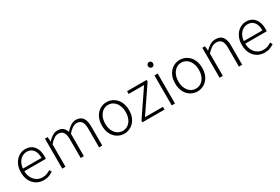

<svg xmlns="http://www.w3.org/2000/svg" viewBox="70 -1668 3890 2668"><g transform="rotate(-30 2014.5 -334.0)"><path d="M275 12Q213 12 162 -18Q111 -48 81 -104.5Q51 -161 51 -240Q51 -318 81 -375Q111 -432 159.5 -462.5Q208 -493 262 -493Q320 -493 361.5 -466.5Q403 -440 425.5 -390Q448 -340 448 -270Q448 -261 447.5 -251Q447 -241 445 -232H90V-273H400Q400 -361 363 -405.5Q326 -450 262 -450Q223 -450 186 -427.5Q149 -405 125 -358.5Q101 -312 101 -240Q101 -173 125.5 -127Q150 -81 190 -56Q230 -31 280 -31Q319 -31 350 -43Q381 -55 408 -73L428 -36Q399 -18 363 -3Q327 12 275 12Z M575 0V-481H618L624 -408H626Q658 -444 697.5 -468.5Q737 -493 778 -493Q835 -493 866 -466.5Q897 -440 911 -396Q951 -441 991 -467Q1031 -493 1073 -493Q1146 -493 1181.5 -447Q1217 -401 1217 -308V0H1166V-301Q1166 -376 1141 -412Q1116 -448 1062 -448Q1029 -448 995 -426Q961 -404 922 -360V0H871V-301Q871 -376 845.5 -412Q820 -448 766 -448Q704 -448 627 -360V0Z M1568 12Q1510 12 1460.5 -17.5Q1411 -47 1381 -103.5Q1351 -160 1351 -240Q1351 -320 1381 -377Q1411 -434 1460.5 -463.5Q1510 -493 1568 -493Q1626 -493 1675.5 -463.5Q1725 -434 1755.5 -377Q1786 -320 1786 -240Q1786 -160 1755.5 -103.5Q1725 -47 1675.5 -17.5Q1626 12 1568 12ZM1568 -33Q1615 -33 1652.5 -59Q1690 -85 1711 -131.5Q1732 -178 1732 -240Q1732 -302 1711 -349Q1690 -396 1652.5 -422.5Q1615 -449 1568 -449Q1521 -449 1484 -422.5Q1447 -396 1425.5 -349Q1404 -302 1404 -240Q1404 -178 1425.5 -131.5Q1447 -85 1484 -59Q1521 -33 1568 -33Z M1862 0V-27L2140 -437H1893V-481H2207V-454L1928 -44H2216V0Z M2332 0V-481H2384V0ZM2359 -594Q2342 -594 2330 -606.5Q2318 -619 2318 -638Q2318 -656 2330 -668Q2342 -680 2359 -680Q2377 -680 2388.5 -668Q2400 -656 2400 -638Q2400 -619 2388.5 -606.5Q2377 -594 2359 -594Z M2742 12Q2684 12 2634.5 -17.5Q2585 -47 2555 -103.5Q2525 -160 2525 -240Q2525 -320 2555 -377Q2585 -434 2634.5 -463.5Q2684 -493 2742 -493Q2800 -493 2849.5 -463.5Q2899 -434 2929.5 -377Q2960 -320 2960 -240Q2960 -160 2929.5 -103.5Q2899 -47 2849.5 -17.5Q2800 12 2742 12ZM2742 -33Q2789 -33 2826.5 -59Q2864 -85 2885 -131.5Q2906 -178 2906 -240Q2906 -302 2885 -349Q2864 -396 2826.5 -422.5Q2789 -449 2742 -449Q2695 -449 2658 -422.5Q2621 -396 2599.5 -349Q2578 -302 2578 -240Q2578 -178 2599.5 -131.5Q2621 -85 2658 -59Q2695 -33 2742 -33Z M3100 0V-481H3143L3149 -408H3151Q3188 -444 3227 -468.5Q3266 -493 3316 -493Q3391 -493 3426.5 -447Q3462 -401 3462 -308V0H3410V-301Q3410 -376 3385.5 -412Q3361 -448 3304 -448Q3262 -448 3228.5 -426Q3195 -404 3152 -360V0Z M3819 12Q3757 12 3706 -18Q3655 -48 3625 -104.5Q3595 -161 3595 -240Q3595 -318 3625 -375Q3655 -432 3703.5 -462.5Q3752 -493 3806 -493Q3864 -493 3905.5 -466.5Q3947 -440 3969.5 -390Q3992 -340 3992 -270Q3992 -261 3991.5 -251Q3991 -241 3989 -232H3634V-273H3944Q3944 -361 3907 -405.5Q3870 -450 3806 -450Q3767 -450 3730 -427.5Q3693 -405 3669 -358.5Q3645 -312 3645 -240Q3645 -173 3669.5 -127Q3694 -81 3734 -56Q3774 -31 3824 -31Q3863 -31 3894 -43Q3925 -55 3952 -73L3972 -36Q3943 -18 3907 -3Q3871 12 3819 12Z"/></g></svg>

Font: Assistant ExtraLight Light
Style: Regular
Weight: 300
Version: Version 3.000